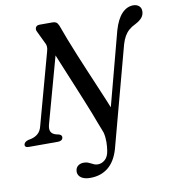

<svg xmlns="http://www.w3.org/2000/svg" viewBox="-110 -804 1023 1134"><g transform="rotate(-10 401.0 -237.0)"><path d="M647.4 -587.2 516.3 -91.9 542.4 -117.6Q529.2 -151.2 511.3 -193.9Q493.4 -236.5 472.9 -284.9Q452.4 -333.2 430.8 -384.2Q409.2 -435.2 388.3 -486.1Q367.4 -536.9 348.8 -584.6Q330.2 -632.2 315.7 -673.3Q308.5 -689.8 300.3 -694.9Q292 -700 278.8 -700H200.6Q188.6 -700 181.9 -693.8Q175.3 -687.6 174.8 -678.3Q174.3 -669 180.4 -658.9L212.8 -591.6Q219.8 -580 221.4 -567.5Q223 -555 217.8 -537.7L100.4 -108.6Q93.5 -80.8 76.9 -65.9Q60.3 -50.9 37 -45.1L17.8 -41Q5.8 -37.7 -0.8 -32.3Q-7.4 -26.8 -9 -19.3Q-11 -10.1 -5.5 -5.1Q0.1 0 13.4 0H187.2Q200.2 0 207.9 -4.8Q215.6 -9.5 217.6 -18.7Q219.2 -26.3 215.6 -31.9Q212 -37.4 202.6 -41L184.7 -45.1Q163 -50.9 154.6 -65.9Q146.2 -80.9 153.1 -108.4L281.2 -572.9L243.8 -550.7Q258.9 -513.1 276.2 -471.1Q293.5 -429.2 311.7 -385.1Q330 -341.1 348 -297.4Q366 -253.6 382.8 -212.3Q399.7 -170.9 414.2 -134.3Q428.7 -97.7 439.3 -68.2Q447.4 -49.4 452.3 -35Q457.2 -20.6 462.8 -7.5Q466.5 6.1 468.1 21Q469.7 35.9 469.6 50.6Q469.4 65.4 468.2 78.7Q466.9 92.1 465.2 102.8Q460 138 440.5 155.1Q420.9 172.3 398 172.3Q385.7 172.3 376.6 168.6Q367.5 164.9 358.9 160.1Q350.2 155.4 340.2 151.7Q330.2 148 316.6 148Q296.4 148 283 157.8Q269.7 167.6 266.9 184.2Q263.7 199.7 270.6 213.2Q277.6 226.8 294.9 235Q312.3 243.2 340.4 243.2Q403.2 243.2 446.9 208.2Q490.5 173.3 511.5 102L672.8 -499.7Q681.1 -527.4 692.3 -546.7Q703.5 -566.1 719.4 -580Q735.3 -594 757.3 -604.3Q785.6 -618.8 799 -635Q812.4 -651.2 812.6 -672.7Q813 -693.2 799.6 -704.9Q786.2 -716.6 765.1 -716.6Q727.5 -716.6 697.1 -684.9Q666.6 -653.1 647.4 -587.2Z"/></g></svg>

Font: Fraunces
Style: Italic
Weight: 900
Italic angle: -16°
Version: Version 1.000;[0bf87f6ff]